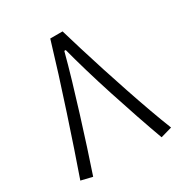

<svg xmlns="http://www.w3.org/2000/svg" viewBox="-164 -825 914 956"><g transform="rotate(-30 293.0 -346.5)"><path d="M328.1 -698.2Q343.8 -645 364.5 -577.1Q385.3 -509.3 409.4 -434.3Q433.6 -359.4 459 -283.9Q484.4 -208.5 509.3 -139.2Q534.2 -69.8 556.6 -13.7L491.7 4.9Q466.3 -64 438.5 -145.8Q410.6 -227.5 383.5 -311.3Q356.4 -395 333.7 -472.4Q311 -549.8 295.4 -609.9H287.1Q269 -541 245.4 -460.7Q221.7 -380.4 195.8 -297.1Q169.9 -213.9 144.8 -136.2Q119.6 -58.6 98.1 4.9L33.2 -10.7Q57.1 -78.1 85.4 -162.1Q113.8 -246.1 144 -337.9Q174.3 -429.7 203.4 -522Q232.4 -614.3 257.3 -698.2Z"/></g></svg>

Font: CaskaydiaMono NF Light
Style: Regular
Weight: 300
Designer: Aaron Bell
Foundry: Saja Typeworks
Version: Version 2111.001; ttfautohint (v1.8.4);Nerd Fonts 3.1.1